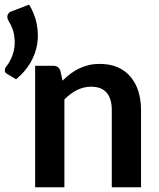

<svg xmlns="http://www.w3.org/2000/svg" viewBox="-21 -791 671 811"><path d="M26.9 -742.7 102.1 -771.5Q126 -731.9 134.3 -689.5Q142.6 -645 136.2 -605Q129.9 -564.5 106.9 -524.9Q84 -486.8 46.9 -456.1L7.8 -479.5Q3.4 -481.9 1 -486.8Q-1.5 -490.7 -0.5 -495.6Q-0.5 -500 1.5 -503.4Q3.4 -508.3 5.9 -510.7Q17.1 -524.4 25.9 -543.5Q36.1 -565.4 39.6 -589.4Q43 -614.3 38.6 -644Q33.2 -673.8 15.6 -702.1Q7.3 -716.3 11.2 -727.5Q15.1 -738.8 26.9 -742.7ZM234.4 -490.7 243.2 -450.2Q260.3 -467.3 275.9 -479Q297.4 -494.1 312.5 -501.5Q335 -511.7 353.5 -516.1Q374.5 -521 401.4 -521Q443.4 -521 476.1 -506.8Q507.8 -493.2 530.3 -466.8Q552.7 -439.9 563.5 -405.3Q574.7 -368.7 574.7 -326.7V0H451.2V-326.7Q451.2 -373.5 429.7 -399.4Q407.7 -424.8 363.8 -424.8Q332.5 -424.8 304.2 -410.6Q276.9 -397 251 -371.1V0H127.4V-513.2H203.1Q227.1 -513.2 234.4 -490.7Z"/></svg>

Font: Lato-SemiBold
Style: Bold
Weight: 500
Designer: Lukasz Dziedzic with Adam Twardoch and Botio Nikoltchev
Foundry: tyPoland Lukasz Dziedzic
Version: ""